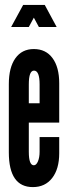

<svg xmlns="http://www.w3.org/2000/svg" viewBox="-20 -755 289 783"><path d="M114 8Q164 8 192.8 -29Q221.5 -66 221.5 -130V-196H141.5V-136Q141.5 -113 134.8 -97Q128 -81 118 -81Q97.5 -81 97.5 -136V-255H221.5V-415.5Q221.5 -481 194.2 -518Q167 -555 118 -555Q69.5 -555 42.8 -517.5Q16 -480 16 -412V-133.5Q16 8 114 8ZM97.5 -334V-411Q97.5 -467.5 119 -467Q141.5 -466.5 141.5 -411V-334ZM25.5 -645H97.5L118 -683L138.5 -645H211L162.5 -735H74.5Z"/></svg>

Font: League Gothic SemiCondensed
Style: Regular
Weight: 400
Width: 4
Designer: The League of Moveable Type
Version: Version 1.600; ttfautohint (v1.8.3)